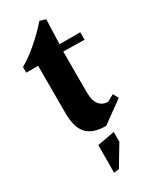

<svg xmlns="http://www.w3.org/2000/svg" viewBox="-211 -655 759 937"><g transform="rotate(-30 169.0 -186.0)"><path d="M338 -79 216 9Q142 9 108.5 -27.5Q75 -64 75 -145V-411H8V-443Q50 -466 99.5 -508.5Q149 -551 190 -598L223 -588L218 -450H335V-408L216 -410V-180Q216 -132 234.5 -110Q253 -88 284 -88L321 -109ZM136 71 233 53V108L164 223L135 226Z"/></g></svg>

Font: Rakkas
Style: Regular
Weight: 400
Designer: Zeynep Akay
Foundry: Zeynep Akay
Version: Version 2.000